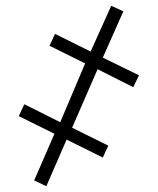

<svg xmlns="http://www.w3.org/2000/svg" viewBox="-20 -645 545 663"><path d="M364 -625 293 -467 170 -528 151 -487 274 -426 188 -223 64 -285 45 -244 168 -183 98 -22 140 -2 210 -163 335 -101 354 -142 229 -204 317 -406 440 -344 460 -385 335 -446 406 -606Z"/></svg>

Font: Noto Sans Display SemiCondensed Light
Style: Regular
Weight: 300
Width: 4
Designer: Monotype Design Team
Foundry: Monotype Imaging Inc.
Version: Version 1.900